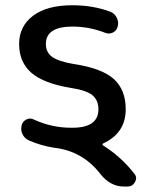

<svg xmlns="http://www.w3.org/2000/svg" viewBox="-20 -550 531 721"><path d="M247.1 -219.7Q144.5 -236.3 98.1 -276.4Q51.8 -316.4 51.8 -384.8Q51.8 -451.2 104 -490.7Q156.2 -530.3 252 -530.3Q329.1 -530.3 394.5 -505.9Q410.2 -500 418.5 -483.4Q426.8 -466.8 421.9 -450.2Q418 -434.6 403.8 -427.7Q389.6 -420.9 375 -426.8Q315.4 -450.2 252 -450.2Q152.3 -450.2 152.3 -384.8Q152.3 -353.5 175.8 -336.4Q199.2 -319.3 256.8 -309.6Q362.3 -293.9 407.2 -253.4Q452.1 -212.9 452.1 -139.6Q452.1 -50.8 368.2 -11.7Q362.3 -7.8 367.2 -3.9Q436.5 40 485.4 103.5Q496.1 117.2 486.8 133.8Q477.5 150.4 460 150.4H444.3Q393.6 150.4 355.5 101.6Q290 17.6 184.6 4.9H183.6Q133.8 -2.9 88.9 -22.5Q73.2 -29.3 64.9 -45.4Q56.6 -61.5 61.5 -80.1Q65.4 -94.7 79.6 -101.6Q93.8 -108.4 108.4 -100.6Q176.8 -69.3 252 -70.3Q349.6 -70.3 349.6 -139.6Q349.6 -173.8 327.1 -192.4Q304.7 -210.9 247.1 -219.7Z"/></svg>

Font: Rounded Mgen+ 2p medium
Style: Regular
Weight: 500
Designer: [Source Han Sans]
Ryoko NISHIZUKA  (kana & ideographs); Paul D. Hunt (Latin, Greek & Cyrillic); Wenlong ZHANG  (bopomofo
Version: Version 1.059.20150602